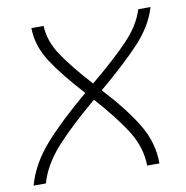

<svg xmlns="http://www.w3.org/2000/svg" viewBox="-108 -615 659 679"><g transform="rotate(-10 221.5 -275.0)"><path d="M255 -290Q330 -209 370.5 -142Q411 -75 411 0H367Q366 -65 329 -124.5Q292 -184 222 -262Q129 -184 75.5 -124.5Q22 -65 3 0H-41Q-20 -75 38.5 -141.5Q97 -208 196 -291Q124 -370 86.5 -428Q49 -486 48 -550H92Q94 -496 128 -444.5Q162 -393 229 -319Q317 -392 366 -443.5Q415 -495 432 -550H476Q457 -486 404 -428.5Q351 -371 255 -290Z"/></g></svg>

Font: Krub ExtraLight
Style: Italic
Weight: 275
Italic angle: -8°
Designer: Ekaluck Peanpanawate
Foundry: Cadson Demak Co.,Ltd.
Version: Version 1.000; ttfautohint (v1.6)